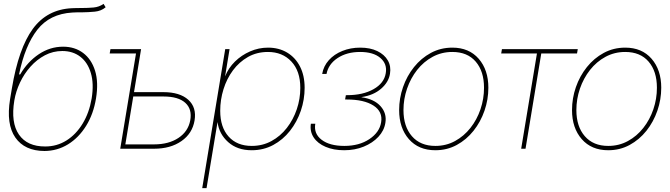

<svg xmlns="http://www.w3.org/2000/svg" viewBox="-20 -770 3471 994"><path d="M516.1 -750 526.9 -732.4Q503.9 -712.9 471.2 -709.7Q438.5 -706.5 403.3 -706.1Q391.1 -706.1 378.9 -706.1Q366.7 -706.1 354.5 -705.1Q237.8 -698.2 173.6 -616.5Q109.4 -534.7 78.6 -384.8H84.5Q122.6 -450.2 180.9 -489.3Q239.3 -528.3 306.6 -528.3Q367.2 -528.3 410.4 -495.8Q453.6 -463.4 472.2 -403.6Q490.7 -343.8 477.1 -260.7Q463.9 -179.7 425.8 -118.4Q387.7 -57.1 332.3 -22.9Q276.9 11.2 210.4 11.7Q107.4 11.2 59.3 -58.1Q11.2 -127.4 32.2 -256.8L41.5 -312.5Q76.2 -520 149.9 -620.6Q223.6 -721.2 352.1 -727.5Q364.7 -728 377.2 -728.3Q389.6 -728.5 401.4 -728.5Q435.5 -728.5 464.6 -731.2Q493.7 -733.9 516.1 -750ZM214.4 -11.7Q274.4 -11.7 324 -42.7Q373.5 -73.7 407.7 -129.9Q441.9 -186 454.6 -260.7Q466.8 -336.9 450.4 -391.8Q434.1 -446.8 395.8 -476.3Q357.4 -505.9 302.7 -505.9Q254.4 -505.9 212.6 -483.9Q170.9 -461.9 137.9 -425Q105 -388.2 83.5 -342.5Q62 -296.9 54.2 -250Q35.2 -135.3 78.1 -73.2Q121.1 -11.2 214.4 -11.7Z M547.9 -493.2 551.8 -515.6H710.4L673.8 -293H825.7Q911.1 -293 954.8 -253.4Q998.5 -213.9 987.3 -146.5Q976.1 -79.1 919.4 -39.6Q862.8 0 777.3 0H602.5L684.1 -493.2ZM669.9 -270.5 628.9 -22.5H777.3Q853.5 -22.5 903.8 -55.9Q954.1 -89.4 964.8 -146.5Q975.6 -204.6 939.5 -237.5Q903.3 -270.5 826.2 -270.5Z M1026.9 204.1 1146 -515.6H1168.5L1145.5 -376H1146Q1162.6 -418 1196.3 -451.2Q1230 -484.4 1274.7 -503.9Q1319.3 -523.4 1367.7 -523.4Q1423.8 -523.4 1466.6 -497.8Q1509.3 -472.2 1533.2 -425.5Q1557.1 -378.9 1557.1 -315.4Q1557.1 -254.4 1537.4 -196.5Q1517.6 -138.7 1481.2 -92.5Q1444.8 -46.4 1394.5 -19.3Q1344.2 7.8 1282.7 7.8Q1208.5 7.8 1161.4 -34.2Q1114.3 -76.2 1106.4 -137.2H1106L1049.3 204.1ZM1283.2 -14.6Q1339.4 -14.6 1385.5 -39.8Q1431.6 -64.9 1465.1 -107.9Q1498.5 -150.9 1516.6 -204.6Q1534.7 -258.3 1534.7 -314.9Q1534.7 -402.3 1488.3 -451.7Q1441.9 -501 1367.2 -501Q1309.6 -501 1263.9 -475.1Q1218.3 -449.2 1186 -405.8Q1153.8 -362.3 1137 -307.9Q1120.1 -253.4 1120.1 -196.3Q1120.1 -111.3 1163.6 -63Q1207 -14.6 1283.2 -14.6Z M1761.7 7.8Q1707 7.8 1665.8 -9.8Q1624.5 -27.3 1604 -58.3Q1583.5 -89.4 1589.4 -129.4H1612.3Q1603.5 -78.1 1645 -46.4Q1686.5 -14.6 1762.7 -14.6Q1839.8 -14.6 1892.3 -49.8Q1944.8 -85 1953.1 -136.7Q1962.4 -191.9 1913.6 -223.4Q1864.7 -254.9 1774.9 -254.9H1766.6L1770.5 -277.3H1776.9Q1858.9 -277.3 1913.8 -308.3Q1968.8 -339.4 1977.1 -391.1Q1985.4 -439 1949.2 -470Q1913.1 -501 1844.2 -501Q1775.4 -501 1727.8 -469.5Q1680.2 -438 1670.4 -387.2H1647.9Q1654.8 -427.7 1682.4 -458.5Q1710 -489.3 1752.4 -506.3Q1794.9 -523.4 1844.7 -523.4Q1896.5 -523.4 1933.3 -505.6Q1970.2 -487.8 1987.8 -457.3Q2005.4 -426.8 1999 -388.2Q1992.2 -344.7 1953.1 -310.8Q1914.1 -276.9 1853 -267.6L1851.1 -266.6Q1917 -257.3 1950.2 -220.2Q1983.4 -183.1 1975.1 -133.8Q1968.8 -93.8 1939 -61.8Q1909.2 -29.8 1863.3 -11Q1817.4 7.8 1761.7 7.8Z M2233.9 7.8Q2147 7.8 2096.7 -49.8Q2046.4 -107.4 2046.4 -200.2Q2046.4 -261.2 2066.4 -318.8Q2086.4 -376.5 2123.3 -422.6Q2160.2 -468.8 2210.7 -496.1Q2261.2 -523.4 2321.8 -523.4Q2408.2 -523.4 2458.3 -465.8Q2508.3 -408.2 2508.3 -315.9Q2508.3 -254.9 2488.3 -197Q2468.3 -139.2 2431.6 -93Q2395 -46.9 2344.7 -19.5Q2294.4 7.8 2233.9 7.8ZM2233.9 -14.6Q2289.6 -14.6 2335.7 -39.8Q2381.8 -64.9 2415.5 -107.7Q2449.2 -150.4 2467.5 -204.3Q2485.8 -258.3 2485.8 -315.9Q2485.8 -400.9 2442.9 -450.9Q2399.9 -501 2321.8 -501Q2266.1 -501 2219.7 -475.8Q2173.3 -450.7 2139.6 -408Q2106 -365.2 2087.4 -311.3Q2068.8 -257.3 2068.8 -200.2Q2068.8 -115.2 2112.5 -64.9Q2156.2 -14.6 2233.9 -14.6Z M2678.2 0 2759.8 -493.2H2574.7L2578.6 -515.6H2971.2L2967.3 -493.2H2782.2L2700.7 0Z M3128.9 7.8Q3042 7.8 2991.7 -49.8Q2941.4 -107.4 2941.4 -200.2Q2941.4 -261.2 2961.4 -318.8Q2981.4 -376.5 3018.3 -422.6Q3055.2 -468.8 3105.7 -496.1Q3156.2 -523.4 3216.8 -523.4Q3303.2 -523.4 3353.3 -465.8Q3403.3 -408.2 3403.3 -315.9Q3403.3 -254.9 3383.3 -197Q3363.3 -139.2 3326.7 -93Q3290 -46.9 3239.7 -19.5Q3189.5 7.8 3128.9 7.8ZM3128.9 -14.6Q3184.6 -14.6 3230.7 -39.8Q3276.9 -64.9 3310.5 -107.7Q3344.2 -150.4 3362.5 -204.3Q3380.9 -258.3 3380.9 -315.9Q3380.9 -400.9 3337.9 -450.9Q3294.9 -501 3216.8 -501Q3161.1 -501 3114.7 -475.8Q3068.4 -450.7 3034.7 -408Q3001 -365.2 2982.4 -311.3Q2963.9 -257.3 2963.9 -200.2Q2963.9 -115.2 3007.6 -64.9Q3051.3 -14.6 3128.9 -14.6Z"/></svg>

Font: Inter Display Thin
Style: Italic
Weight: 100
Italic angle: -9.39999°
Designer: Rasmus Andersson
Foundry: rsms
Version: Version 4.000;git-a52131595